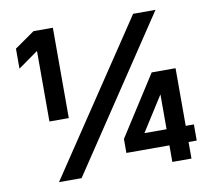

<svg xmlns="http://www.w3.org/2000/svg" viewBox="-78 -790 976 879"><g transform="rotate(-10 410.0 -350.5)"><path d="M132 -609 39 -543V-636L132 -701H222V-281H132ZM595 -700H699L232 0H127ZM654 -78H454V-143L632 -421H743V-153H781V-78H743V-1H654ZM654 -153V-315L551 -153Z"/></g></svg>

Font: Golos UI Medium
Style: Regular
Weight: 500
Designer: A.Korolkova, Vitaly Kuzmin
Foundry: ParaType Ltd
Version: Version 2.000